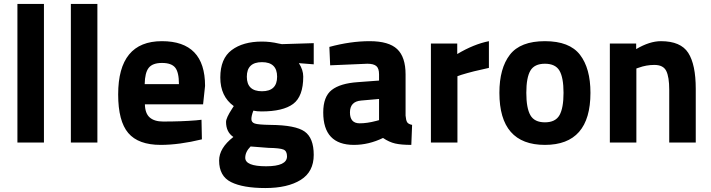

<svg xmlns="http://www.w3.org/2000/svg" viewBox="-20 -720 3592 970"><path d="M68 0V-700H202V0Z M338 0V-700H472V0Z M804 -106Q897 -106 970 -112L998 -115L1000 -16Q885 12 792 12Q679 12 628 -48Q577 -108 577 -243Q577 -512 798 -512Q1016 -512 1016 -286L1006 -193H712Q713 -147 736.5 -126.5Q760 -106 804 -106ZM884 -295Q884 -355 865 -378.5Q846 -402 798.5 -402Q751 -402 731.5 -377.5Q712 -353 711 -295Z M1087 91Q1087 28 1159 -28Q1122 -53 1122 -104Q1122 -124 1152 -170L1161 -184Q1093 -233 1093 -328.5Q1093 -424 1150.5 -467Q1208 -510 1303 -510Q1346 -510 1388 -500L1404 -497L1565 -502V-395L1490 -401Q1512 -367 1512 -333Q1512 -233 1461 -195Q1410 -157 1301 -157Q1278 -157 1260 -161Q1250 -135 1250 -118.5Q1250 -102 1267 -96Q1284 -90 1347 -89Q1473 -88 1519 -55.5Q1565 -23 1565 62.5Q1565 148 1499 189Q1433 230 1320.5 230Q1208 230 1147.5 200Q1087 170 1087 91ZM1219 77Q1219 120 1324.5 120Q1430 120 1430 70Q1430 43 1412 35.5Q1394 28 1336 27L1246 20Q1219 47 1219 77ZM1227 -332.5Q1227 -259 1303.5 -259Q1380 -259 1380 -332.5Q1380 -406 1303.5 -406Q1227 -406 1227 -332.5Z M2029 -344V-136Q2031 -112 2037 -102.5Q2043 -93 2062 -89L2058 12Q2007 12 1976.5 5Q1946 -2 1915 -23Q1843 12 1768 12Q1613 12 1613 -152Q1613 -232 1656 -265.5Q1699 -299 1788 -305L1895 -313V-344Q1895 -375 1881 -386.5Q1867 -398 1836 -398L1648 -390L1644 -483Q1751 -512 1847.5 -512Q1944 -512 1986.5 -472Q2029 -432 2029 -344ZM1804 -212Q1748 -207 1748 -152Q1748 -97 1797 -97Q1835 -97 1880 -109L1895 -113V-220Z M2157 0V-500H2290V-447Q2374 -497 2450 -512V-377Q2369 -360 2311 -342L2291 -335V0Z M2963 -251Q2963 12 2733 12Q2503 12 2503 -251Q2503 -375 2556 -443.5Q2609 -512 2733 -512Q2857 -512 2910 -443.5Q2963 -375 2963 -251ZM2659.5 -138Q2680 -102 2733 -102Q2786 -102 2806.5 -138Q2827 -174 2827 -251Q2827 -328 2806.5 -363Q2786 -398 2733 -398Q2680 -398 2659.5 -363Q2639 -328 2639 -251Q2639 -174 2659.5 -138Z M3195 0H3061V-500H3194V-472Q3262 -512 3319 -512Q3419 -512 3457 -453Q3495 -394 3495 -271V0H3361V-267Q3361 -331 3346 -361.5Q3331 -392 3286 -392Q3245 -392 3207 -378L3195 -374Z"/></svg>

Font: Titillium Web
Style: Bold
Weight: 700
Version: Version 1.001;PS 57.000;hotconv 1.0.70;makeotf.lib2.5.55311